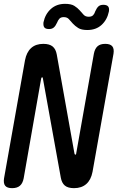

<svg xmlns="http://www.w3.org/2000/svg" viewBox="-21 -968 641 998"><path d="M109 -655Q117 -697 141 -718.5Q165 -740 204 -740Q236 -740 252.5 -726.5Q269 -713 274 -685L366 -170L368 -166Q368 -164 370 -164Q372 -164 373.5 -165.5Q375 -167 375 -170L467 -689Q472 -715 486 -727.5Q500 -740 526 -740Q552 -740 562.5 -727.5Q573 -715 569 -689L460 -75Q452 -33 427.5 -11.5Q403 10 364 10Q332 10 316 -3.5Q300 -17 295 -45L202 -560Q202 -563 201 -564.5Q200 -566 198 -566Q196 -566 195 -564.5Q194 -563 193 -560L102 -41Q97 -15 82.5 -2.5Q68 10 42 10Q16 10 6 -2.5Q-4 -15 0 -41ZM276 -851Q268 -833 258.5 -825Q249 -817 234 -817Q216 -817 209.5 -825.5Q203 -834 205 -852Q214 -895 243.5 -921.5Q273 -948 317 -948Q349 -948 365.5 -937.5Q382 -927 393 -914.5Q404 -902 413.5 -891.5Q423 -881 440 -881Q456 -881 463.5 -889.5Q471 -898 474 -909Q482 -927 491 -935Q500 -943 516 -943Q534 -943 541 -934.5Q548 -926 545 -908Q536 -865 507 -838.5Q478 -812 433 -812Q402 -812 385.5 -822.5Q369 -833 357.5 -845.5Q346 -858 337 -868.5Q328 -879 310 -879Q295 -879 287.5 -870.5Q280 -862 276 -851Z"/></svg>

Font: Maple Mono NL Medium
Style: Italic
Weight: 500
Italic angle: -10°
Monospace: yes
Designer: subframe7536
Version: Version 7.000